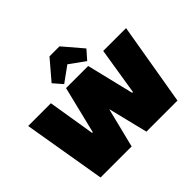

<svg xmlns="http://www.w3.org/2000/svg" viewBox="-209 -1253 1534 1534"><g transform="rotate(-45 558.0 -486.5)"><path d="M5 -700H262L327 -300H335L433 -700H683L780 -300H789L853 -700H1111L992 0H641L559 -334H557L474 0H123ZM379 -809 519 -973H632L772 -809L705 -733L499 -882H651L445 -733Z"/></g></svg>

Font: Pathway Extreme 28pt Black
Style: Regular
Weight: 900
Designer: Eduardo Rodriguez Tunni
Foundry: Eduardo Rodriguez Tunni
Version: Version 1.001;gftools[0.9.26]